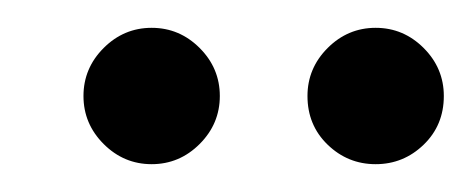

<svg xmlns="http://www.w3.org/2000/svg" viewBox="-20 -625 339 138"><path d="M299 -556Q299 -535 284.5 -521Q270 -507 250 -507Q230 -507 215.5 -521Q201 -535 201 -556Q201 -576 215.5 -590.5Q230 -605 250 -605Q270 -605 284.5 -590.5Q299 -576 299 -556ZM123.5 -590.5Q138 -576 138 -556Q138 -536 123.5 -521.5Q109 -507 89 -507Q69 -507 54.5 -521.5Q40 -536 40 -556Q40 -576 54.5 -590.5Q69 -605 89 -605Q109 -605 123.5 -590.5Z"/></svg>

Font: GFS Baskerville
Style: Regular
Weight: 400
Designer: George Matthiopoulos
Foundry: George Matthiopoulos
Version: Version 1.0